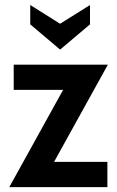

<svg xmlns="http://www.w3.org/2000/svg" viewBox="-20 -764 476 784"><path d="M18 0 261.5 -440 268.5 -397H36V-500H420.5L177 -60L165 -103H418.5V0ZM225.5 -561.5 103.5 -664.5V-743.5L225.5 -667L347.5 -743.5V-664.5Z"/></svg>

Font: Cabin
Style: Bold
Weight: 700
Width: 4
Designer: Pablo Impallari
Foundry: Pablo Impallari. http://www.impallari.com Igino Marini. http://www.ikern.com
Version: Version 3.001